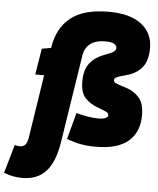

<svg xmlns="http://www.w3.org/2000/svg" viewBox="-168 -803 883 1076"><g transform="rotate(5 273.0 -265.0)"><path d="M15 -10 70 -364H20L44 -511L96 -520V-523Q113 -633 186.5 -691.5Q260 -750 400 -750Q521 -750 584.5 -700.5Q648 -651 648 -568Q648 -495 616.5 -457.5Q585 -420 529 -405Q485 -393 473.5 -387Q462 -381 462 -372Q462 -361 474.5 -354.5Q487 -348 531 -335Q579 -320 607.5 -287Q636 -254 636 -188Q636 -94 576 -42Q516 10 392 10Q341 10 300.5 1.5Q260 -7 229 -20L269 -169Q296 -161 331 -155Q366 -149 396 -149Q421 -149 434.5 -156Q448 -163 448 -169Q448 -182 437 -188.5Q426 -195 388 -209Q343 -225 314.5 -255Q286 -285 286 -347Q286 -414 314.5 -450.5Q343 -487 391 -505Q435 -521 447.5 -530Q460 -539 460 -552Q460 -564 445.5 -573.5Q431 -583 393 -583Q342 -583 311.5 -560Q281 -537 274 -494L197 0Q180 111 132 165.5Q84 220 -3 220Q-56 220 -106 200L-60 40Q-49 43 -41.5 43.5Q-34 44 -28 44Q-12 44 -1 32.5Q10 21 15 -10Z"/></g></svg>

Font: Georama SemiCondensed Black
Style: Italic
Weight: 900
Width: 4
Italic angle: -9°
Designer: Jean-Baptiste Levee
Foundry: Production Type
Version: Version 1.000